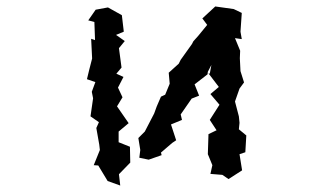

<svg xmlns="http://www.w3.org/2000/svg" viewBox="-20 -538 1040 594"><path d="M276 -508 253 -475 272 -470 274 -414 262 -418 265 -357 256 -322 249 -293 275 -284 264 -254 268 -234 260 -178 286 -160 278 -142 287 -91 289 -74 270 -27 284 -26 313 22 352 36 348 1 383 -35 382 -84 347 -98V-131L378 -157L342 -209L359 -237L345 -267L362 -300L340 -310L356 -329L348 -389L366 -411L339 -430L363 -440L357 -491L314 -515ZM408 -111 414 -74 411 -50 440 -44 480 -58 478 -66 513 -96 525 -104 509 -153 543 -167 539 -184 573 -233 596 -242 582 -277 622 -308 623 -316 634 -337 629 -310 625 -311 657 -269 631 -247 659 -214 629 -167 650 -135 625 -123 623 -61 637 -27 631 0 668 3 687 16 729 -11 721 -61 739 -67 742 -119 719 -138 721 -158 719 -178 707 -224 721 -264 735 -283 724 -318 722 -358 723 -381 707 -420 728 -417 724 -440 728 -498 703 -510 646 -518 606 -481 621 -461 594 -428 578 -410 574 -402 539 -353 533 -341 502 -313 505 -279 491 -245 478 -239 465 -209 457 -187 428 -131Z"/></svg>

Font: チョークS
Style: Regular
Weight: 400
Designer: [Stick] Fontworks Inc.
Foundry: [Stick] Fontworks Inc.
Version: Version 1.200;FEAKit 1.0